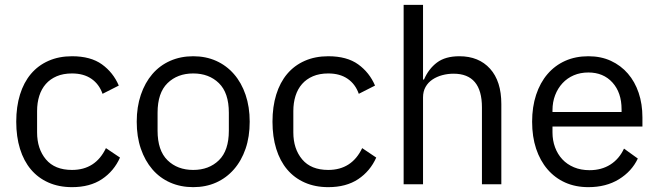

<svg xmlns="http://www.w3.org/2000/svg" viewBox="-20 -760 2717 792"><path d="M277 12Q223 12 180 -7Q137 -26 107.5 -61Q78 -96 62.5 -146Q47 -196 47 -258Q47 -320 62.5 -370Q78 -420 107.5 -455Q137 -490 180 -509Q223 -528 277 -528Q354 -528 400.5 -494.5Q447 -461 470 -407L403 -373Q389 -413 357 -435Q325 -457 277 -457Q241 -457 214 -445.5Q187 -434 169 -413.5Q151 -393 142 -364.5Q133 -336 133 -302V-214Q133 -146 169.5 -102.5Q206 -59 277 -59Q374 -59 417 -149L475 -110Q450 -54 400.5 -21Q351 12 277 12Z M777 12Q725 12 682 -7Q639 -26 608.5 -61.5Q578 -97 561 -146.5Q544 -196 544 -258Q544 -319 561 -369Q578 -419 608.5 -454.5Q639 -490 682 -509Q725 -528 777 -528Q829 -528 871.5 -509Q914 -490 945 -454.5Q976 -419 993 -369Q1010 -319 1010 -258Q1010 -196 993 -146.5Q976 -97 945 -61.5Q914 -26 871.5 -7Q829 12 777 12ZM777 -59Q842 -59 883 -99Q924 -139 924 -221V-295Q924 -377 883 -417Q842 -457 777 -457Q712 -457 671 -417Q630 -377 630 -295V-221Q630 -139 671 -99Q712 -59 777 -59Z M1334 12Q1280 12 1237 -7Q1194 -26 1164.5 -61Q1135 -96 1119.5 -146Q1104 -196 1104 -258Q1104 -320 1119.5 -370Q1135 -420 1164.5 -455Q1194 -490 1237 -509Q1280 -528 1334 -528Q1411 -528 1457.5 -494.5Q1504 -461 1527 -407L1460 -373Q1446 -413 1414 -435Q1382 -457 1334 -457Q1298 -457 1271 -445.5Q1244 -434 1226 -413.5Q1208 -393 1199 -364.5Q1190 -336 1190 -302V-214Q1190 -146 1226.5 -102.5Q1263 -59 1334 -59Q1431 -59 1474 -149L1532 -110Q1507 -54 1457.5 -21Q1408 12 1334 12Z M1645 -740H1725V-432H1729Q1748 -476 1782.5 -502Q1817 -528 1875 -528Q1955 -528 2001.5 -476.5Q2048 -425 2048 -331V0H1968V-317Q1968 -456 1851 -456Q1827 -456 1804.5 -450Q1782 -444 1764 -432Q1746 -420 1735.5 -401.5Q1725 -383 1725 -358V0H1645Z M2407 12Q2354 12 2311.5 -7Q2269 -26 2238.5 -61.5Q2208 -97 2191.5 -146.5Q2175 -196 2175 -258Q2175 -319 2191.5 -369Q2208 -419 2238.5 -454.5Q2269 -490 2311.5 -509Q2354 -528 2407 -528Q2459 -528 2500 -509Q2541 -490 2570 -456.5Q2599 -423 2614.5 -377Q2630 -331 2630 -276V-238H2259V-214Q2259 -181 2269.5 -152.5Q2280 -124 2299.5 -103Q2319 -82 2347.5 -70Q2376 -58 2412 -58Q2461 -58 2497.5 -81Q2534 -104 2554 -147L2611 -106Q2586 -53 2533 -20.5Q2480 12 2407 12ZM2407 -461Q2374 -461 2347 -449.5Q2320 -438 2300.5 -417Q2281 -396 2270 -367.5Q2259 -339 2259 -305V-298H2544V-309Q2544 -378 2506.5 -419.5Q2469 -461 2407 -461Z"/></svg>

Font: IBM Plex Sans Arabic
Style: Regular
Weight: 400
Designer: Mike Abbink, Paul van der Laan, Pieter van Rosmalen, Wael Morcos, Khajak Apelian
Foundry: Bold Monday
Version: Version 1.005